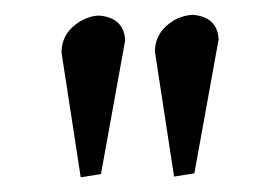

<svg xmlns="http://www.w3.org/2000/svg" viewBox="-20 -665 376 259"><path d="M214.8 -426.8Q214.8 -426.8 189 -595.2Q189 -622.1 214.8 -637.7Q227.1 -644.5 240.2 -645Q273.4 -642.1 274.9 -611.8L242.2 -431.2ZM88.9 -425.8Q88.9 -425.8 63 -594.2Q63 -621.1 88.9 -636.7Q101.1 -643.6 113.8 -644Q147 -641.1 148.9 -610.8L116.2 -430.2Z"/></svg>

Font: Linux Biolinum O
Style: Regular
Weight: 400
Designer: Philipp H. Poll
Foundry: Philipp H. Poll
Version: Version 1.0.4